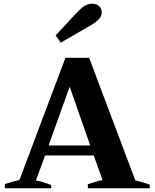

<svg xmlns="http://www.w3.org/2000/svg" viewBox="-20 -1016 835 1036"><path d="M308 -786 280 -825 404 -958Q442 -996 475 -996Q502 -996 515.5 -982Q529 -968 529 -950Q529 -931 515.5 -915Q502 -899 474 -882ZM788 -20V0H454V-22Q509 -41 533 -44L486 -177H223L174 -42Q197 -39 223 -29.5Q249 -20 256 -18V0H6V-23Q29 -30 51.5 -36.5Q74 -43 85 -45L333 -704H461L710 -43Q746 -34 788 -20ZM467 -231 356 -548 242 -231Z"/></svg>

Font: Trirong ExtraBold
Style: Regular
Weight: 800
Designer: Katatrad Team
Foundry: CadsonDemak
Version: Version 1.001